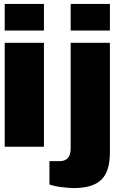

<svg xmlns="http://www.w3.org/2000/svg" viewBox="-20 -745 582 975"><path d="M203.1 -589.8H3.9V-725.1H203.1ZM538.1 -589.8H338.9V-725.1H538.1ZM203.1 0H3.9V-527.8H203.1ZM538.1 28.8Q538.1 125.5 495.1 167Q452.1 210 355 210Q332.5 210 291 205.1Q260.7 201.7 231 191.9V73.2H283.2Q338.9 73.2 338.9 8.8V-527.8H538.1Z"/></svg>

Font: Archivo-RBTV
Style: Regular
Weight: 500
Designer: Hector Gatti
Foundry: Hector Gatti
Version: ""